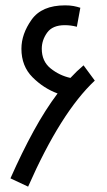

<svg xmlns="http://www.w3.org/2000/svg" viewBox="-20 -695 400 717"><path d="M334 -394 292 -451Q267 -430 243 -404Q202 -413 169 -439.5Q136 -466 136 -513Q136 -545 156 -573Q176 -601 222 -601Q245 -601 267 -595L280 -666Q268 -670 254.5 -672.5Q241 -675 223 -675Q136 -675 98 -621.5Q60 -568 60 -513Q60 -448 101.5 -406.5Q143 -365 195 -346Q149 -285 105.5 -205.5Q62 -126 19 -29L85 2Q207 -275 334 -394Z"/></svg>

Font: Noto Sans Arabic Condensed
Style: Regular
Weight: 400
Width: 3
Designer: Nadine Chahine
Foundry: Monotype Imaging Inc.
Version: 1.001